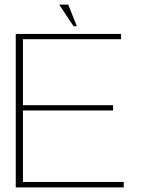

<svg xmlns="http://www.w3.org/2000/svg" viewBox="-20 -818 633 838"><path d="M520 -23.9H80.1V-335.9H473.6V-358.9H80.1V-647H508.3V-669.9H48.8V0H520ZM277.8 -797.9H238.3L300.8 -703.6H315.4Z"/></svg>

Font: SaysetthaMai Thin
Style: Regular
Weight: 100
Designer: John M. Durdin
Foundry: Lao Script for Windows
Version: Version 1.101